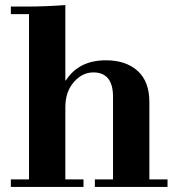

<svg xmlns="http://www.w3.org/2000/svg" viewBox="-20 -741 707 761"><path d="M23 0V-30H95V-685H23V-715H85Q162 -715 239 -721V-422H241Q292 -502 400 -502Q479 -502 525.5 -460Q572 -418 572 -337V-30H644V0H356V-30H428V-357Q428 -454 350 -454Q306 -454 272.5 -415.5Q239 -377 239 -316V-30H311V0Z"/></svg>

Font: Justus
Style: Bold
Weight: 700
Version: Version 001.001